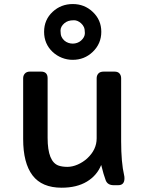

<svg xmlns="http://www.w3.org/2000/svg" viewBox="-20 -898 706 931"><path d="M583.5 -33.2Q583.5 0 553.2 0H531.2Q502 0 492.7 -23.4Q482.4 -50.3 470.7 -98.1Q450.2 -46.9 401.1 -17.3Q352.1 12.2 278.8 12.2Q183.1 12.2 137.7 -47.6Q92.3 -107.4 92.3 -224.1V-518.6Q92.3 -532.2 100.8 -541.5Q109.4 -550.8 125 -550.8H178.7Q210.9 -550.8 210.9 -518.6V-229.5Q210.9 -112.8 265.1 -94.7Q282.7 -88.9 306.9 -88.9Q331.1 -88.9 356.7 -100.1Q382.3 -111.3 402.8 -129.9Q448.7 -172.4 448.7 -227.1V-518.6Q448.7 -532.2 457 -541.5Q465.3 -550.8 483.4 -550.8H534.7Q551.8 -550.8 559.6 -541.5Q567.4 -532.2 567.4 -518.6V-213.4Q567.4 -110.4 582 -47.4Q583.5 -42 583.5 -33.2ZM332.5 -607.9Q305.2 -607.9 280 -617.9Q254.9 -627.9 235.4 -646Q193.8 -685.1 193.8 -743.7Q193.8 -802.2 235.4 -840.8Q275.9 -878.4 333 -878.4Q389.2 -878.4 429.2 -840.8Q471.2 -801.8 471.2 -743.7Q471.2 -686 429.2 -646Q389.2 -607.9 332.5 -607.9ZM373 -701.2Q391.6 -717.8 391.6 -737.3Q391.6 -756.8 386.5 -767.3Q381.3 -777.8 373 -785.2Q356.4 -799.8 339.1 -799.8Q321.8 -799.8 311.3 -796.1Q300.8 -792.5 292 -785.2Q273.4 -769 273.4 -749.5Q273.4 -730 278.6 -719.2Q283.7 -708.5 292.2 -701.2Q300.8 -693.8 311.3 -690.2Q321.8 -686.5 332.8 -686.5Q343.8 -686.5 354.2 -690.2Q364.7 -693.8 373 -701.2Z"/></svg>

Font: Capriola
Style: Regular
Weight: 400
Designer: Viktoriya Grabowska
Foundry: Viktoriya Grabowska
Version: Version 1.007